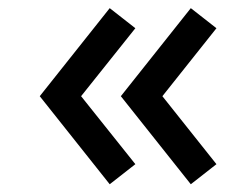

<svg xmlns="http://www.w3.org/2000/svg" viewBox="-20 -512 626 483"><path d="M460 -48.5 524.5 -99 388.5 -270 524.5 -441 460 -491.5 284 -270ZM80 -270 256 -48.5 320.5 -99 184 -270 320.5 -441 256 -491.5Z"/></svg>

Font: Eudonet
Style: Bold
Weight: 700
Designer: Mikhail Sharanda
Foundry: Mikhail Sharanda
Version: Version 4.503;Glyphs 3.1.2 (3151)